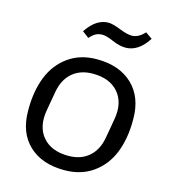

<svg xmlns="http://www.w3.org/2000/svg" viewBox="-108 -803 803 900"><g transform="rotate(15 293.5 -353.0)"><path d="M414.1 -620.1Q385.7 -620.1 350.3 -635.5Q314.9 -650.9 295.9 -650.9Q277.8 -650.9 263.9 -643.6Q250 -636.2 234.9 -619.1L203.1 -643.1Q249 -712.9 309.1 -712.9Q329.6 -712.4 367.9 -697.3Q406.2 -682.1 428.2 -682.1Q460.9 -682.1 490.2 -714.8L522.9 -691.9Q477.1 -620.1 414.1 -620.1ZM286.1 8.8Q177.2 8.8 114 -50.8Q50.8 -110.4 50.8 -216.8V-224.1Q50.8 -313 78.1 -381.8Q105.5 -450.7 162.8 -491.9Q220.2 -533.2 300.8 -533.2Q410.2 -533.2 473.6 -472.9Q537.1 -412.6 537.1 -306.2V-298.8Q537.1 -210 509.5 -141.4Q481.9 -72.8 424.3 -32Q366.7 8.8 286.1 8.8ZM287.1 -61Q347.7 -61 386.5 -94.7Q425.3 -128.4 436 -190.9L452.1 -283.2Q466.3 -364.7 424.3 -413.8Q382.3 -462.9 299.8 -462.9Q239.3 -462.9 200.4 -429.2Q161.6 -395.5 150.9 -333L134.8 -241.2Q120.6 -159.2 162.4 -110.1Q204.1 -61 287.1 -61Z"/></g></svg>

Font: Hubot Sans
Style: Italic
Weight: 400
Italic angle: -10°
Designer: Deni Anggara
Foundry: GitHub
Version: Version 1.001;gftools[0.9.31]